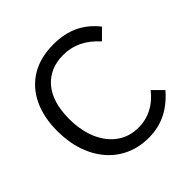

<svg xmlns="http://www.w3.org/2000/svg" viewBox="-190 -882 1063 1063"><g transform="rotate(-45 342.0 -350.0)"><path d="M637 -102Q582 -39 520.5 -9.5Q459 20 385 20Q311 20 250 -7.5Q189 -35 145 -86Q101 -137 77 -208Q53 -279 53 -365Q53 -473 91.5 -553Q130 -633 202.5 -676.5Q275 -720 378 -720Q460 -720 524 -690.5Q588 -661 637 -599L579 -541Q533 -592 483 -616Q433 -640 374 -640Q269 -640 208 -569Q147 -498 147 -366Q147 -274 177 -205Q207 -136 260.5 -98Q314 -60 386 -60Q442 -60 491 -85Q540 -110 579 -160Z"/></g></svg>

Font: Moderustic
Style: Regular
Weight: 400
Designer: Tural Alisoy
Foundry: TAFT Foundry
Version: Version 2.120